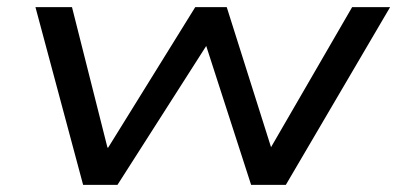

<svg xmlns="http://www.w3.org/2000/svg" viewBox="-20 -516 1109 536"><path d="M212 0 79 -496H181L280 -104H282L525 -496H613L737 -104H736L963 -496H1069L778 0H681L553 -396H561L308 0Z"/></svg>

Font: Nunito Sans 7pt Expanded
Style: Italic
Weight: 400
Width: 7
Italic angle: -9°
Designer: Vernon Adams
Foundry: Vernon Adams
Version: Version 3.101;gftools[0.9.27]